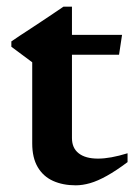

<svg xmlns="http://www.w3.org/2000/svg" viewBox="-20 -544 404 575"><path d="M195.5 -130.5Q195.5 -100.5 215.8 -84.8Q236 -69 273.5 -69Q292 -69 314 -73Q336 -77 362 -85V-58.5Q328 -33 300.2 -17.5Q272.5 -2 249.8 4.5Q227 11 207 11Q168.5 11 139 -2.2Q109.5 -15.5 93 -43.5Q76.5 -71.5 76.5 -114.5V-357.5L14 -404V-420Q26 -428.5 41 -438.2Q56 -448 72.5 -458.8Q89 -469.5 105.8 -480.8Q122.5 -492 139 -503Q155.5 -514 170 -524H195.5V-426ZM148 -380V-439.5H345.5L336.5 -380Z"/></svg>

Font: Newsreader 24pt SemiBold
Style: Regular
Weight: 600
Designer: Hugues Gentile
Foundry: Production Type
Version: Version 1.003